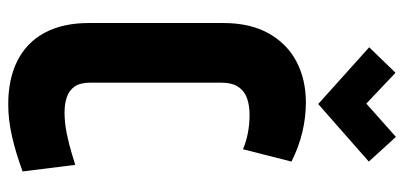

<svg xmlns="http://www.w3.org/2000/svg" viewBox="-278 -693 983 467"><g transform="rotate(90 213.5 -459.5)"><path d="M373 -865 313 -931 232 -859 157 -930 95 -866 233 -742ZM343 -559 373 -677Q337 -695 301 -703.5Q265 -712 229 -712Q174 -712 130.5 -689.5Q87 -667 61.5 -622Q36 -577 36 -511V-184Q36 -121 59.5 -77Q83 -33 127.5 -10.5Q172 12 234 12Q272 12 313 2.5Q354 -7 397 -23L381 -151Q374 -149 353 -142.5Q332 -136 305.5 -130.5Q279 -125 253 -125Q233 -125 216.5 -130.5Q200 -136 190.5 -149.5Q181 -163 181 -189V-504Q181 -533 191.5 -548Q202 -563 219.5 -569Q237 -575 259 -575Q282 -575 303 -571Q324 -567 343 -559Z"/></g></svg>

Font: Advent Pro ExtraBold
Style: Regular
Weight: 800
Designer: VivaRado, Andreas Kalpakidis
Foundry: VivaRado, Andreas Kalpakidis
Version: Version 3.000